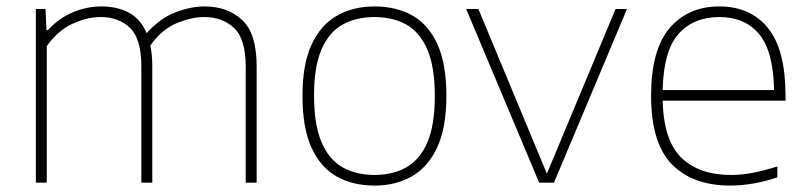

<svg xmlns="http://www.w3.org/2000/svg" viewBox="-20 -568 2512 597"><path d="M91.5 0V-540H121.5L124.5 -474H128.5Q162.5 -511 205.8 -529.5Q249 -548 296 -548Q344 -548 380.5 -528.8Q417 -509.5 436 -465Q478 -511.5 525.8 -529.8Q573.5 -548 616 -548Q687.5 -548 732.8 -506Q778 -464 778 -362V0H744V-361Q744 -447 707.8 -481Q671.5 -515 614.5 -515Q575.5 -515 529 -495.8Q482.5 -476.5 447.5 -426.5Q453.5 -397.5 453.5 -362V0H419.5V-361Q419.5 -447 384.5 -481Q349.5 -515 293 -515Q250.5 -515 205.2 -494Q160 -473 125.5 -424.5V0Z M1144.5 9Q1077.5 9 1027 -19.2Q976.5 -47.5 948.5 -109Q920.5 -170.5 920.5 -270Q920.5 -368 948.8 -429.2Q977 -490.5 1027.5 -519.2Q1078 -548 1144.5 -548Q1211.5 -548 1261.8 -520Q1312 -492 1340 -430.8Q1368 -369.5 1368 -270Q1368 -172 1339.8 -110.5Q1311.5 -49 1261.2 -20Q1211 9 1144.5 9ZM1144.5 -24Q1201.5 -24 1243.5 -47.8Q1285.5 -71.5 1308.8 -125.2Q1332 -179 1332 -269Q1332 -360 1308.8 -414Q1285.5 -468 1243.5 -491.5Q1201.5 -515 1144.5 -515Q1087.5 -515 1045.2 -491.5Q1003 -468 979.8 -414.5Q956.5 -361 956.5 -271.5Q956.5 -180 979.8 -125.8Q1003 -71.5 1045.2 -47.8Q1087.5 -24 1144.5 -24Z M1656.5 0 1429.5 -540H1467.5L1680.5 -28L1894 -540H1929.5L1702.5 0Z M2250.5 9Q2134 9 2069.2 -57Q2004.5 -123 2004.5 -270Q2004.5 -413.5 2062.2 -480.8Q2120 -548 2216.5 -548Q2313.5 -548 2368 -480.8Q2422.5 -413.5 2422.5 -270V-255H2040.5Q2043.5 -130.5 2099 -77.2Q2154.5 -24 2252.5 -24Q2286 -24 2321.2 -30.8Q2356.5 -37.5 2397 -50.5V-16.5Q2320.5 9 2250.5 9ZM2216.5 -515Q2136.5 -515 2089.8 -462.5Q2043 -410 2040.5 -288H2387Q2384.5 -409.5 2340.2 -462.2Q2296 -515 2216.5 -515Z"/></svg>

Font: Encode Sans Semi Expanded Thin
Style: Regular
Weight: 100
Width: 6
Designer: Multiple Designers
Foundry: Impallari Type
Version: Version 3.000; ttfautohint (v1.8.3) -l 8 -r 50 -G 200 -x 14 